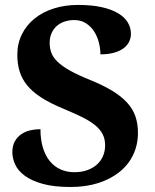

<svg xmlns="http://www.w3.org/2000/svg" viewBox="-20 -744 626 774"><path d="M264.2 9.8Q196.8 9.8 151.9 -2.9Q106.9 -15.6 79.8 -35.6Q52.7 -55.7 41.3 -80.6Q29.8 -105.5 29.8 -129.9Q29.8 -155.8 39.3 -173.3Q48.8 -190.9 64.7 -202.1Q80.6 -213.4 100.8 -218.3Q121.1 -223.1 143.1 -223.1Q143.1 -180.2 153.3 -147.7Q163.6 -115.2 181.6 -93.5Q199.7 -71.8 224.9 -60.8Q250 -49.8 279.8 -49.8Q309.1 -49.8 332 -58.1Q355 -66.4 371.1 -81.1Q387.2 -95.7 395.5 -115.5Q403.8 -135.3 403.8 -158.2Q403.8 -183.6 393.6 -203.4Q383.3 -223.1 362.5 -240Q341.8 -256.8 310.3 -272.2Q278.8 -287.6 236.8 -305.2Q184.6 -326.7 148.7 -349.4Q112.8 -372.1 90.8 -398.4Q68.8 -424.8 59.3 -455.6Q49.8 -486.3 49.8 -522.9Q49.8 -568.8 68.4 -606Q86.9 -643.1 119.6 -669.4Q152.3 -695.8 197.3 -710Q242.2 -724.1 294.9 -724.1Q350.1 -724.1 390.1 -715.1Q430.2 -706.1 456.3 -690.4Q482.4 -674.8 495.1 -653.6Q507.8 -632.3 507.8 -607.9Q507.8 -590.3 500.2 -575.2Q492.7 -560.1 477.3 -548.8Q461.9 -537.6 438.7 -531.2Q415.5 -524.9 384.8 -524.9Q384.8 -545.9 379.2 -570.1Q373.5 -594.2 360.8 -615Q348.1 -635.7 327.9 -649.4Q307.6 -663.1 278.8 -663.1Q258.8 -663.1 240.7 -657.2Q222.7 -651.4 209.2 -639.6Q195.8 -627.9 188 -610.6Q180.2 -593.3 180.2 -570.8Q180.2 -549.8 187 -531.2Q193.8 -512.7 212.2 -494.9Q230.5 -477.1 262.5 -459.2Q294.4 -441.4 345.2 -420.9Q396.5 -399.9 432.6 -377.9Q468.8 -356 491.9 -330.8Q515.1 -305.7 525.6 -275.6Q536.1 -245.6 536.1 -209Q536.1 -160.6 517.1 -120.4Q498 -80.1 462.4 -51.3Q426.8 -22.5 376.7 -6.3Q326.7 9.8 264.2 9.8Z"/></svg>

Font: Droids
Style: b
Weight: 700
Foundry: Ascender Corporation
Version: Version 1.00 build 113